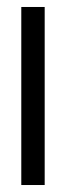

<svg xmlns="http://www.w3.org/2000/svg" viewBox="-20 -530 189 550"><path d="M41 0V-510H108V0Z"/></svg>

Font: Saira UltraCondensed Medium
Style: Regular
Weight: 500
Width: 1
Designer: Hector Gatti with collaboration of the Omnibus-Type team
Foundry: Omnibus-Type
Version: Version 1.101